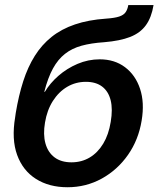

<svg xmlns="http://www.w3.org/2000/svg" viewBox="-20 -748 643 779"><path d="M253.9 11.7Q179.2 11.7 126 -22Q72.8 -55.7 49.6 -119.1Q26.4 -182.6 41.5 -272.5L43.9 -289.6Q55.7 -360.4 74.2 -418.2Q92.8 -476.1 121.1 -521.2Q149.4 -566.4 189.5 -598.4Q229.5 -630.4 284.2 -648.9Q338.9 -667.5 410.6 -672.4Q445.3 -674.8 463.6 -680.9Q481.9 -687 489.7 -698.5Q497.6 -710 500.5 -727.5H603Q594.7 -677.2 572 -645.8Q549.3 -614.3 508.1 -598.1Q466.8 -582 402.3 -576.7Q349.6 -573.2 310.8 -562.5Q272 -551.8 243.7 -529.5Q215.3 -507.3 194.8 -470Q174.3 -432.6 159.7 -375.5H162.1Q182.6 -410.2 216.8 -440.2Q251 -470.2 294.4 -488.8Q337.9 -507.3 384.8 -507.3Q444.8 -507.3 487.3 -475.3Q529.8 -443.4 548.3 -387.5Q566.9 -331.5 554.7 -258.8Q542 -180.7 499.3 -119.6Q456.5 -58.6 392.8 -23.4Q329.1 11.7 253.9 11.7ZM270 -89.4Q311 -89.4 343.8 -108.9Q376.5 -128.4 398.7 -165Q420.9 -201.7 429.2 -253.4Q438 -304.7 429 -341.1Q419.9 -377.4 394.5 -396.7Q369.1 -416 328.6 -416Q287.1 -416 252.7 -395.8Q218.3 -375.5 194.6 -338.4Q170.9 -301.3 162.6 -251Q154.3 -202.6 164.3 -166.3Q174.3 -129.9 201.2 -109.6Q228 -89.4 270 -89.4Z"/></svg>

Font: Inter 17pt SemiBold
Style: Italic
Weight: 600
Italic angle: -9.3988°
Version: Version 4.001;git-66647c0bb